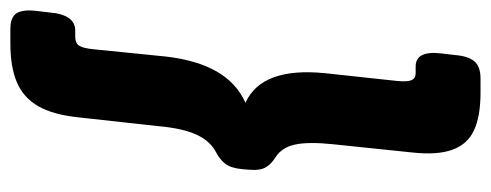

<svg xmlns="http://www.w3.org/2000/svg" viewBox="-308 -500 946 370"><g transform="rotate(-90 165.0 -315.0)"><path d="M171 138Q126 138 99 125.5Q72 113 61.5 84Q51 55 56 8L72 -146Q77 -193 71.5 -219Q66 -245 47 -257Q34 -265 27.5 -276Q21 -287 23 -309L24 -321Q26 -343 34.5 -354Q43 -365 59 -373Q80 -385 91.5 -411.5Q103 -438 107 -484L124 -638Q129 -686 145.5 -714.5Q162 -743 191.5 -755.5Q221 -768 266 -768H294Q317 -768 324.5 -756Q332 -744 329 -718L326 -693Q322 -643 291 -643H279Q267 -643 262 -635.5Q257 -628 255 -607L241 -468Q234 -408 212 -370Q190 -332 152 -315Q187 -299 201 -260.5Q215 -222 209 -162L194 -23Q192 -3 195.5 5Q199 13 209 13H222Q253 13 247 63L244 88Q242 114 232 126Q222 138 199 138Z"/></g></svg>

Font: Asap Black
Style: Italic
Weight: 900
Italic angle: -6°
Designer: Pablo Cosgaya
Foundry: Omnibus-Type
Version: Version 3.001